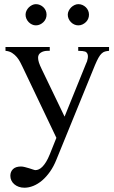

<svg xmlns="http://www.w3.org/2000/svg" viewBox="-20 -669 540 906"><path d="M494.6 -429.2Q483.9 -428.2 475.6 -426Q467.3 -423.8 459.7 -416.7Q452.1 -409.7 444.8 -396.7Q437.5 -383.8 428.2 -361.8L246.1 84.5Q233.4 116.2 216.1 140.9Q198.7 165.5 179 182.4Q159.2 199.2 137.7 208Q116.2 216.8 95.2 216.8Q80.6 216.8 68.4 212.4Q56.2 208 47.4 200.4Q38.6 192.9 33.7 182.6Q28.8 172.4 28.8 160.6Q28.8 141.1 41.5 128.9Q54.2 116.7 79.1 116.7Q86.9 116.7 97.4 119.4Q107.9 122.1 118.2 125.2Q128.4 128.4 136.2 131.1Q144 133.8 147 133.8Q154.8 133.8 163.1 130.1Q171.4 126.5 179.9 117.9Q188.5 109.4 197.3 95.2Q206.1 81.1 214.8 59.6L246.1 -18.6L85.4 -355.5Q81.1 -364.3 75 -376.2Q68.8 -388.2 59.6 -399.4Q50.3 -410.6 37.1 -419.2Q23.9 -427.7 5.9 -429.2V-447.3H214.8V-429.2H204.1Q186 -429.2 172.9 -420.9Q159.7 -412.6 159.7 -396.5Q159.7 -386.2 163.8 -373.5Q168 -360.8 176.3 -343.8L284.7 -118.7L384.8 -365.7Q392.1 -379.4 394.3 -394.8Q396.5 -410.2 390.6 -418.5Q389.2 -420.4 387.2 -422.4Q385.3 -424.3 380.9 -425.8Q376.5 -427.2 368.9 -428.2Q361.3 -429.2 349.1 -429.2V-447.3H494.6ZM199.7 -599.6Q199.7 -589.4 195.8 -580.3Q191.9 -571.3 184.8 -564.5Q177.7 -557.6 168.7 -553.5Q159.7 -549.3 149.4 -549.3Q139.6 -549.3 130.9 -553.5Q122.1 -557.6 115.2 -564.7Q108.4 -571.8 104.5 -580.8Q100.6 -589.8 100.6 -599.6Q100.6 -608.9 104.7 -617.9Q108.9 -627 115.7 -633.8Q122.6 -640.6 131.3 -645Q140.1 -649.4 149.4 -649.4Q159.7 -649.4 168.7 -645.5Q177.7 -641.6 184.8 -634.8Q191.9 -627.9 195.8 -618.9Q199.7 -609.9 199.7 -599.6ZM399.9 -599.6Q399.9 -589.4 396 -580.3Q392.1 -571.3 385 -564.5Q377.9 -557.6 368.9 -553.5Q359.9 -549.3 349.6 -549.3Q339.4 -549.3 330.3 -553.5Q321.3 -557.6 314.5 -564.7Q307.6 -571.8 303.7 -580.8Q299.8 -589.8 299.8 -599.6Q299.8 -608.9 304.2 -617.9Q308.6 -627 315.4 -633.8Q322.3 -640.6 331.3 -645Q340.3 -649.4 349.6 -649.4Q359.9 -649.4 368.9 -645.5Q377.9 -641.6 385 -634.8Q392.1 -627.9 396 -618.9Q399.9 -609.9 399.9 -599.6Z"/></svg>

Font: Doulos SIL Cyr
Style: Regular
Weight: 400
Designer: Walt Agee, Victor Gaultney, Peter Martin, Debbi Hosken, Becca Hirsbrunner
Foundry: SIL International
Version: Version 5.000